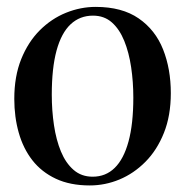

<svg xmlns="http://www.w3.org/2000/svg" viewBox="-20 -540 550 571"><path d="M22.5 -246Q22.5 -313 43 -364Q63.5 -415 98.2 -449.8Q133 -484.5 176.2 -502Q219.5 -519.5 264.5 -519.5Q343 -519.5 392.5 -485.2Q442 -451 465 -393Q488 -335 488 -263Q488 -196 467.5 -144.8Q447 -93.5 412.5 -58.8Q378 -24 335.2 -6.2Q292.5 11.5 247 11.5Q188.5 11.5 146 -8.5Q103.5 -28.5 76.2 -63.5Q49 -98.5 35.8 -145.2Q22.5 -192 22.5 -246ZM255.5 -14.5Q294.5 -14.5 321.2 -40.8Q348 -67 362.2 -119.2Q376.5 -171.5 376.5 -250Q376.5 -296.5 370 -340.2Q363.5 -384 349.5 -418.5Q335.5 -453 312.8 -473.2Q290 -493.5 256.5 -493.5Q217.5 -493.5 190 -467.8Q162.5 -442 148.2 -389.8Q134 -337.5 134 -258.5Q134 -211.5 140.5 -167.8Q147 -124 161.2 -89.5Q175.5 -55 198.8 -34.8Q222 -14.5 255.5 -14.5Z"/></svg>

Font: Merriweather 144pt
Style: Regular
Weight: 400
Version: Version 2.100